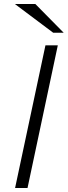

<svg xmlns="http://www.w3.org/2000/svg" viewBox="-20 -937 337 957"><path d="M117.2 0H55.2L206.5 -710.9H268.1ZM297.4 -773.9H245.1L54.2 -917H156.2Z"/></svg>

Font: Ufes Sans Light
Style: Italic
Weight: 200
Designer: Ricardo Esteves & Thais Bronze
Foundry: ProDesignUfes - Ricardo Esteves, Thais Bronze
Version: Version 2.0